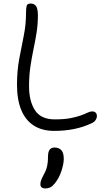

<svg xmlns="http://www.w3.org/2000/svg" viewBox="-20 -730 596 1084"><path d="M286 9Q218 9 171 -21Q124 -51 100 -109Q76 -167 76 -251Q76 -330 88.5 -397Q101 -464 114 -527.5Q127 -591 127 -658Q127 -684 130.5 -697Q134 -710 153 -710Q166 -710 175.5 -703.5Q185 -697 189.5 -682.5Q194 -668 194 -644Q194 -593 186.5 -546Q179 -499 169 -451.5Q159 -404 151.5 -353Q144 -302 144 -244Q144 -159 177.5 -107.5Q211 -56 289 -56Q343 -56 378.5 -63Q414 -70 437 -78.5Q460 -87 474.5 -94Q489 -101 500 -101Q513 -101 520 -94Q527 -87 527 -75Q527 -63 519.5 -52Q512 -41 499 -35Q453 -13 400 -2Q347 9 286 9ZM237 334Q208 334 208 310Q208 300 211.5 289.5Q215 279 228 254Q237 238 242 222.5Q247 207 249 190Q251 173 251 154Q251 128 260 115.5Q269 103 288 103Q312 103 326 117.5Q340 132 340 167Q340 195 327 235Q314 275 289 306Q276 322 263.5 328Q251 334 237 334Z"/></svg>

Font: Shantell Sans Light
Style: Regular
Weight: 300
Designer: Stephen Nixon, Anya Danilova, Shantell Martin
Foundry: Arrow Type
Version: Version 1.011;[c5ecc13dd]